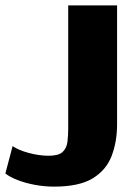

<svg xmlns="http://www.w3.org/2000/svg" viewBox="-20 -687 501 715"><path d="M416 -224Q416 -160 396 -107Q376 -54 325.5 -23Q275 8 181 8Q146 8 110.5 1.5Q75 -5 45.5 -16.5Q16 -28 0 -41L27 -143Q48 -128 87 -117.5Q126 -107 161 -107Q198 -107 213 -121Q228 -135 231 -158Q234 -181 234 -208V-667H416Z"/></svg>

Font: Epunda Sans Black
Style: Regular
Weight: 900
Designer: Simon Atzbach
Foundry: typofactur
Version: Version 2.204; ttfautohint (v1.8.4.7-5d5b)